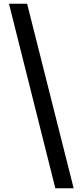

<svg xmlns="http://www.w3.org/2000/svg" viewBox="-20 -825 428 1027"><path d="M276 182H374L125 -805H28Z"/></svg>

Font: Genne Gothic Bold
Style: Regular
Weight: 700
Designer: Ryoko NISHIZUKA (kana & ideographs); Paul D. Hunt (Latin, Greek & Cyrillic); Wenlong ZHANG (bopomofo); Sandoll Communica
Foundry: Adobe Systems Incorporated
Version: Version 1.004;PS 1.004;hotconv 16.6.51;makeotf.lib2.5.65220